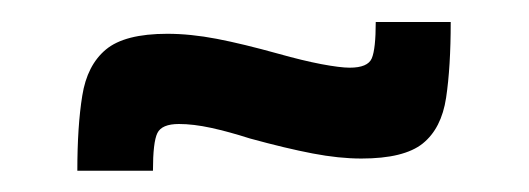

<svg xmlns="http://www.w3.org/2000/svg" viewBox="-20 -393 493 179"><path d="M52.1 -233.8Q52.1 -275.5 56.7 -303.8Q61.2 -332.2 78.7 -346.8Q96.3 -361.5 135.9 -361.5Q157.6 -361.5 182.1 -356.8Q206.5 -352.1 239.9 -342.8Q261.9 -336.6 279.6 -333.2Q297.3 -329.9 306 -329.9Q322.9 -329.9 326.6 -338.6Q330.3 -347.3 330.3 -372.5H400.2Q400.2 -330.5 395.9 -301.9Q391.6 -273.3 374.1 -259.2Q356.6 -245.2 316.9 -245.2Q296.2 -245.2 271.6 -249.9Q246.9 -254.6 213 -263.9Q193.3 -270.2 176.8 -273.8Q160.2 -277.4 146.8 -277.4Q130.8 -277.4 126.7 -268.9Q122.6 -260.5 122.6 -233.8Z"/></svg>

Font: Saira Thin Condensed
Style: Regular
Weight: 100
Width: 3
Version: Version 1.101